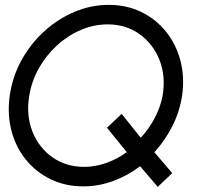

<svg xmlns="http://www.w3.org/2000/svg" viewBox="-20 -734 818 768"><path d="M611 13.5 540.5 -69Q490.5 -31 432.2 -9.8Q374 11.5 313 11.5Q241.5 11.5 183 -16.8Q124.5 -45 84 -94.8Q43.5 -144.5 26 -210.5Q8.5 -276.5 19 -351.5Q29.5 -426.5 65.5 -492.2Q101.5 -558 156 -608Q210.5 -658 277 -686.2Q343.5 -714.5 415 -714.5Q486.5 -714.5 544.8 -686.2Q603 -658 643.5 -608Q684 -558 701.5 -492.2Q719 -426.5 708.5 -351.5Q698.5 -287 669.2 -229.2Q640 -171.5 597.5 -125L669 -41.5ZM317 -66.5Q360 -66.5 404.5 -82Q449 -97.5 487 -125.5L408 -223L466.5 -278.5L543 -183Q576.5 -219 599.2 -262.5Q622 -306 630.5 -351.5Q643.5 -430 617.8 -494.5Q592 -559 537.8 -597.8Q483.5 -636.5 410.5 -636.5Q355 -636.5 302.8 -614Q250.5 -591.5 207.5 -552Q164.5 -512.5 135.5 -461Q106.5 -409.5 97 -351.5Q84 -273 109.5 -208.2Q135 -143.5 189.5 -105Q244 -66.5 317 -66.5Z"/></svg>

Font: Urbanist
Style: Italic
Weight: 400
Italic angle: -8°
Designer: Corey Hu
Foundry: Corey Hu
Version: Version 1.330; ttfautohint (v1.8.4.7-5d5b)